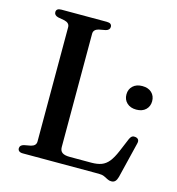

<svg xmlns="http://www.w3.org/2000/svg" viewBox="-107 -792 831 903"><g transform="rotate(15 308.5 -340.5)"><path d="M307.5 -661.1 274.7 -655Q262.8 -652.1 256.3 -645.4Q249.8 -638.7 249.8 -628V-76.3Q249.8 -57.7 261.5 -49.5Q273.1 -41.2 297.9 -41.2H403Q432.2 -41.2 452.3 -48.7Q472.3 -56.2 487.6 -75.1Q502.8 -94 517.4 -128.5L545.5 -195.5Q550.4 -205.8 557.1 -209.6Q563.8 -213.4 573.4 -211.4Q583.5 -209.4 587.5 -202.6Q591.5 -195.7 588.4 -184L545.9 -9.9Q541.8 5 534.9 12.1Q528 19.2 515.7 19.2Q505.7 19.2 496.9 14.4Q488.1 9.6 477.6 4.8Q467 0 450.9 0H80.9Q68.2 0 62.2 -5.1Q56.2 -10.1 56.2 -18.4Q56.2 -33.7 75.3 -38.9L108.1 -45Q120.2 -47.9 126.6 -54.6Q133 -61.3 133 -72V-628Q133 -638.7 126.6 -645.4Q120.2 -652.1 108.1 -655L75.3 -661.1Q56.2 -666.3 56.2 -681.6Q56.2 -690.4 62.2 -695.2Q68.2 -700 80.9 -700H301.9Q314.9 -700 320.8 -695.2Q326.6 -690.4 326.6 -681.6Q326.6 -666.3 307.5 -661.1ZM542.3 -336.9Q513.6 -336.9 496.6 -352.9Q479.5 -368.9 479.5 -394.3Q479.5 -419.6 496.6 -435.6Q513.6 -451.5 542.3 -451.5Q571.4 -451.5 588.1 -435.6Q604.8 -419.6 604.8 -394.3Q604.8 -369.1 588.1 -353Q571.4 -336.9 542.3 -336.9Z"/></g></svg>

Font: Fraunces
Style: Regular
Weight: 900
Version: Version 1.000;[b76b70a41]